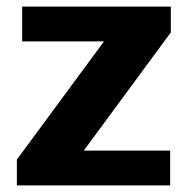

<svg xmlns="http://www.w3.org/2000/svg" viewBox="-20 -560 567 580"><path d="M31 -78 334 -489 350 -435H47V-540H496V-462L191 -48L176 -105H494V0H31Z"/></svg>

Font: Pathway Extreme SemiCondensed
Style: Bold
Weight: 700
Width: 4
Version: Version 1.001;gftools[0.9.26]